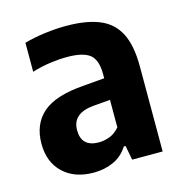

<svg xmlns="http://www.w3.org/2000/svg" viewBox="-89 -638 694 729"><g transform="rotate(-15 258.0 -273.0)"><path d="M192.5 10Q117 10 72.5 -32.5Q28 -75 28 -147Q28 -224 78 -267.5Q128 -311 240.5 -319L322.5 -326V-342.5Q322.5 -398.5 296 -419.5Q269.5 -440.5 206.5 -440.5Q176.5 -440.5 139.8 -435.5Q103 -430.5 68.5 -419.5V-533.5Q105.5 -544 150 -549.8Q194.5 -555.5 233 -555.5Q313 -555.5 364.2 -534.5Q415.5 -513.5 440.2 -465.2Q465 -417 465 -334.5V0H345L334.5 -56.5H327.5Q305 -21.5 269.8 -5.8Q234.5 10 192.5 10ZM172 -162Q172 -96 241 -96Q261.5 -96 283 -104Q304.5 -112 322.5 -133V-241L256 -235.5Q172 -228 172 -162Z"/></g></svg>

Font: Encode Sans Semi Condensed
Style: Bold
Weight: 700
Width: 4
Designer: Multiple Designers
Foundry: Impallari Type
Version: Version 3.000; ttfautohint (v1.8.3) -l 8 -r 50 -G 200 -x 14 